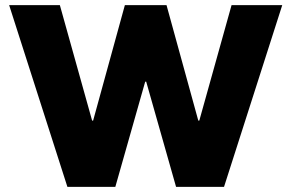

<svg xmlns="http://www.w3.org/2000/svg" viewBox="-20 -727 1133 747"><path d="M15.6 -707H212.9L338.4 -257.8H342.3L465.8 -707H627.9L751.5 -257.8H755.4L880.9 -707H1078.1L851.6 0H665L548.8 -409.2H544.9L428.7 0H242.2Z"/></svg>

Font: Wanted Sans Black
Style: Regular
Weight: 900
Designer: Original Design by Kil Hyung-jin and Kang Hanbin, Wanted Lab, Inc; Hangeul from Source Han Sans by Jang Soo-young and Ka
Foundry: Wanted Lab, Inc.
Version: Version 1.003